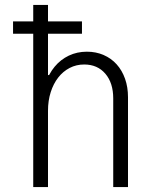

<svg xmlns="http://www.w3.org/2000/svg" viewBox="-20 -760 640 780"><path d="M115 0H175V-310Q175 -351 186 -385.5Q197 -420 216.5 -445Q236 -470 263 -484Q290 -498 322 -498Q376 -498 408 -460.5Q440 -423 440 -360V0H500V-365Q500 -406 488 -440Q476 -474 454 -498.5Q432 -523 401 -536.5Q370 -550 333 -550Q293 -550 259.5 -534Q226 -518 202 -489Q178 -460 164.5 -419.5Q151 -379 151 -330L183 -455H175V-740H115ZM33 -623H313V-673H33Z"/></svg>

Font: CommitMonoV143 ExtLt
Style: Regular
Weight: 200
Monospace: yes
Designer: Eigil Nikolajsen
Foundry: Eigil Nikolajsen
Version: Version 1.143